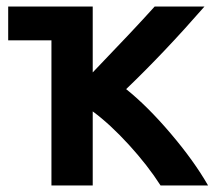

<svg xmlns="http://www.w3.org/2000/svg" viewBox="-20 -553 655 586"><path d="M263 -533V-332Q390 -464 452 -533H604Q480 -391 365 -281Q430 -229 501 -145.5Q572 -62 615 13H470Q431 -48 373.5 -111Q316 -174 263 -213V13H137V-430H5V-533Z"/></svg>

Font: Repo
Style: DemiBold
Weight: 600
Designer: Stefan Peev
Foundry: Context Ltd
Version: Version 001.000